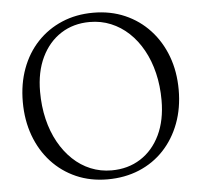

<svg xmlns="http://www.w3.org/2000/svg" viewBox="-52 -768 880 838"><g transform="rotate(-5 388.0 -349.0)"><path d="M386.5 -714Q462 -714 524.8 -686.8Q587.5 -659.5 633.2 -610Q679 -560.5 704 -493.5Q729 -426.5 729 -346.5Q729 -266.5 704 -200Q679 -133.5 633.5 -85Q588 -36.5 525 -10.2Q462 16 386 16Q311.5 16 249.2 -11.2Q187 -38.5 141.5 -88Q96 -137.5 71.2 -205Q46.5 -272.5 46.5 -352.5Q46.5 -432 71 -498.2Q95.5 -564.5 141 -612.8Q186.5 -661 248.8 -687.5Q311 -714 386.5 -714ZM650.5 -307.5Q650.5 -371 637 -427Q623.5 -483 598.2 -528.5Q573 -574 538 -606.8Q503 -639.5 460 -657.2Q417 -675 367.5 -675Q296 -675 241.5 -640Q187 -605 156.2 -541Q125.5 -477 125.5 -390.5Q125.5 -326.5 139 -270.2Q152.5 -214 177.8 -168.5Q203 -123 237.8 -90Q272.5 -57 315.5 -39.2Q358.5 -21.5 407 -21.5Q479 -21.5 534 -56.5Q589 -91.5 619.8 -155.8Q650.5 -220 650.5 -307.5Z"/></g></svg>

Font: Fraunces 48pt Soft Wonky Light
Style: Regular
Weight: 300
Version: Version 1.000;[b76b70a41]